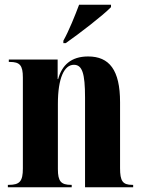

<svg xmlns="http://www.w3.org/2000/svg" viewBox="-20 -786 599 806"><path d="M246 -605H256C312 -644 412 -721 446 -756V-766H312C295 -721 270 -658 246 -615ZM13 0H281V-10H278C236 -10 223 -25 223 -76V-350C223 -459 250 -514 290 -514C325 -514 337 -479 337 -376V0H539V-10H535C495 -10 484 -26 484 -80V-357C484 -492 439 -549 350 -549C278 -549 240 -512 224 -454H222V-536H17V-526H21C63 -526 76 -512 76 -461V-79C76 -25 63 -10 17 -10H13Z"/></svg>

Font: Noto Serif Display Condensed Extra
Style: Regular
Weight: 800
Width: 3
Designer: Monotype Design Team
Foundry: Monotype Imaging Inc.
Version: Version 1.900